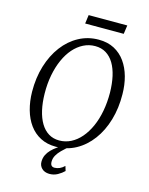

<svg xmlns="http://www.w3.org/2000/svg" viewBox="-154 -988 992 1279"><g transform="rotate(15 342.0 -349.0)"><path d="M309 10Q248.5 10 202.8 -13.8Q157 -37.5 126 -80Q95 -122.5 79 -179.5Q63 -236.5 62 -302.5Q61 -399.5 86 -481.5Q111 -563.5 157 -624.5Q203 -685.5 265.8 -719.2Q328.5 -753 402.5 -753Q464 -753 509.8 -728.8Q555.5 -704.5 586 -661.8Q616.5 -619 632 -562.8Q647.5 -506.5 648 -442.5Q649.5 -346.5 625.2 -264.2Q601 -182 555.2 -120.5Q509.5 -59 446.8 -24.5Q384 10 309 10ZM320 -36Q362.5 -36 400.2 -55.2Q438 -74.5 468.5 -110Q499 -145.5 521 -194.5Q543 -243.5 554.2 -303.5Q565.5 -363.5 565 -431.5Q564 -493 552.8 -543.2Q541.5 -593.5 519.8 -629.8Q498 -666 465.8 -685.8Q433.5 -705.5 390.5 -705.5Q348 -705.5 310.2 -686.5Q272.5 -667.5 242 -632.8Q211.5 -598 189.8 -549.2Q168 -500.5 156.5 -440.8Q145 -381 146 -312.5Q147 -250.5 158.5 -199.8Q170 -149 192 -112.2Q214 -75.5 246 -55.8Q278 -36 320 -36ZM313 196Q280 195 261.5 176.5Q243 158 243 131.5Q243 105 253.2 84Q263.5 63 279.8 46.5Q296 30 315.8 16Q335.5 2 354.5 -10.5L376 -23L386.5 -4Q368 12.5 349.8 30.5Q331.5 48.5 319.8 69Q308 89.5 308 113Q308 130.5 315.2 139Q322.5 147.5 337 147.5Q354.5 147.5 372 139.8Q389.5 132 404.5 117L414.5 149.5Q397 167 370.8 181.8Q344.5 196.5 313 196ZM294 -893.5H560.5L552 -833.5H286Z"/></g></svg>

Font: Merriweather 28pt Light
Style: Italic
Weight: 300
Italic angle: -7.8°
Version: Version 2.101